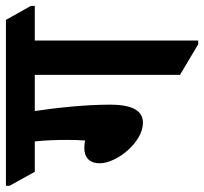

<svg xmlns="http://www.w3.org/2000/svg" viewBox="-96 -624 673 632"><g transform="rotate(-90 240.0 -308.5)"><path d="M151 -174C190 -174 211 -206 211 -283C211 -367 200 -463 190 -530H309V-52L410 8H422V-530H536V-543L490 -625H-56V-613L-10 -530H90C94 -492 95 -456 95 -422C95 -401 94 -377 93 -364C87 -366 78 -367 68 -367C37 -367 18 -349 18 -317C18 -258 89 -174 151 -174Z"/></g></svg>

Font: Noto Serif Devanagari Condensed
Style: Bold
Weight: 700
Width: 3
Designer: Universal Thirst, Indian Type Foundry and the Monotype Design Team
Foundry: Monotype Imaging Inc.
Version: Version 2.004